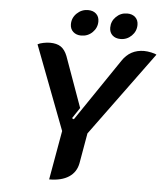

<svg xmlns="http://www.w3.org/2000/svg" viewBox="-60 -950 864 1012"><g transform="rotate(5 372.0 -444.5)"><path d="M284 -251 115 -695Q125 -701 144.5 -705Q164 -709 180 -709Q216 -709 237.5 -694.5Q259 -680 272 -647L368 -380L330 -323L340 -318L563 -647Q604 -709 678 -709Q695 -709 716 -704.5Q737 -700 744 -695L418 -250L390 -90Q381 -42 342 -16.5Q303 9 238 9ZM281 -816Q281 -850 306 -874Q331 -898 365 -898Q392 -898 408 -883Q424 -868 424 -843Q424 -809 399.5 -785Q375 -761 340 -761Q314 -761 297.5 -776Q281 -791 281 -816ZM489 -816Q489 -850 513.5 -874Q538 -898 572 -898Q599 -898 615 -883Q631 -868 631 -843Q631 -809 606.5 -785Q582 -761 548 -761Q521 -761 505 -776Q489 -791 489 -816Z"/></g></svg>

Font: K2D
Style: Bold Italic
Weight: 700
Italic angle: -10°
Designer: Katatrad Aksorn Co.,Ltd.
Foundry: Cadson Demak Co.,Ltd.
Version: Version 1.000; ttfautohint (v1.6)